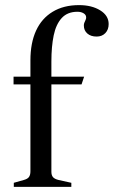

<svg xmlns="http://www.w3.org/2000/svg" viewBox="-20 -731 445 751"><path d="M34 0V-16L73 -27Q88 -31 93.5 -39Q99 -47 99 -61V-401H33V-431H99V-495Q99 -563 121 -611Q143 -659 186 -685Q229 -711 289 -711Q339 -711 372 -690.5Q405 -670 405 -637Q405 -615 392 -601.5Q379 -588 358 -588Q335 -588 321.5 -600Q308 -612 308 -631Q308 -637 309.5 -641Q311 -645 313 -649Q314 -652 315.5 -655Q317 -658 317 -663Q317 -673 307 -679Q297 -685 283 -685Q244 -685 221.5 -660.5Q199 -636 190 -592.5Q181 -549 181 -490V-431H309L299 -401H181V-59Q181 -46 187 -38.5Q193 -31 209 -27L259 -16V0Z"/></svg>

Font: Ibarra Real Nova Medium
Style: Regular
Weight: 500
Designer: Jose Maria Ribagorda & Octavio Pardo
Foundry: Jose Maria Ribagorda
Version: Version 2.000